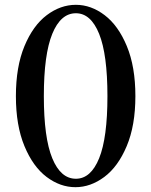

<svg xmlns="http://www.w3.org/2000/svg" viewBox="-20 -763 627 797"><path d="M46 -364Q46 -486 81.5 -571.5Q117 -657 174 -700Q231 -743 295 -743Q358 -743 414.5 -700Q471 -657 506.5 -571.5Q542 -486 542 -364Q542 -242 506 -156.5Q470 -71 413 -28.5Q356 14 293 14Q230 14 173.5 -28.5Q117 -71 81.5 -156.5Q46 -242 46 -364ZM426 -364Q426 -537 391.5 -622.5Q357 -708 295 -708Q232 -708 197 -622.5Q162 -537 162 -364Q162 -191 197 -106Q232 -21 295 -21Q357 -21 391.5 -106Q426 -191 426 -364Z"/></svg>

Font: Shippori Mincho B1 SemiBold
Style: Regular
Weight: 600
Designer: FONTDASU
Foundry: FONTDASU / Google Inc. / but / Adobe
Version: Version 3.110; ttfautohint (v1.8.3)